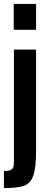

<svg xmlns="http://www.w3.org/2000/svg" viewBox="-32 -763 243 979"><path d="M38 -743H152V-611H38ZM39 57V-510H152V2Q152 92 138 132Q124 172 91.5 184Q59 196 -12 196V109Q12 109 22.5 104Q33 99 36 88.5Q39 78 39 57Z"/></svg>

Font: Saira ExtraCondensed
Style: Bold
Weight: 700
Width: 2
Designer: Hector Gatti with collaboration of the Omnibus-Type team
Foundry: Omnibus-Type
Version: Version 0.072; ttfautohint (v1.8)